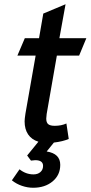

<svg xmlns="http://www.w3.org/2000/svg" viewBox="-20 -665 427 905"><path d="M200 -128Q198 -112 198 -106Q198 -87 207.5 -79.5Q217 -72 238 -72Q269 -72 293 -83L304 -10Q276 2 234 7L200 49Q264 59 264 112Q264 160 228 190Q192 220 136 220Q110 220 83.5 211Q57 202 36 185L72 133Q102 157 138 157Q158 157 170.5 146Q183 135 183 117Q183 90 146 90Q140 90 126 92L108 68L161 3Q129 -7 112.5 -31.5Q96 -56 96 -93Q96 -104 100 -130L148 -403H62L97 -485H164L184 -601L289 -645L260 -485H387L353 -403H248Z"/></svg>

Font: Niramit Medium
Style: Italic
Weight: 500
Italic angle: -10°
Designer: Katatrad Aksorn Co.,Ltd.
Foundry: Cadson Demak Co.,Ltd.
Version: Version 1.000; ttfautohint (v1.6)